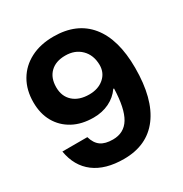

<svg xmlns="http://www.w3.org/2000/svg" viewBox="-163 -810 900 944"><g transform="rotate(-30 287.5 -337.5)"><path d="M271.7 10Q166.7 10 104.2 -37.1Q41.7 -84.2 26.7 -173.3H168.3Q179.2 -135 203.8 -117.5Q228.3 -100 272.5 -100Q335.8 -100 367.1 -151.7Q398.3 -203.3 401.7 -315H397.5Q372.5 -279.2 332.9 -260Q293.3 -240.8 244.2 -240.8Q176.7 -240.8 127.5 -267.5Q78.3 -294.2 51.3 -341.7Q24.2 -389.2 24.2 -454.2Q24.2 -523.3 54.6 -575.4Q85 -627.5 140.4 -656.2Q195.8 -685 270.8 -685Q402.5 -685 472.5 -599.2Q542.5 -513.3 542.5 -350.8Q542.5 -175.8 472.9 -82.9Q403.3 10 271.7 10ZM282.5 -350Q333.3 -350 365.8 -377.9Q398.3 -405.8 398.3 -450.8Q397.5 -507.5 363.3 -541.2Q329.2 -575 274.2 -575Q220 -575 189.2 -545Q158.3 -515 158.3 -461.7Q158.3 -410 191.7 -380Q225 -350 282.5 -350Z"/></g></svg>

Font: Funnel Display Light
Style: Bold
Weight: 700
Version: Version 1.000